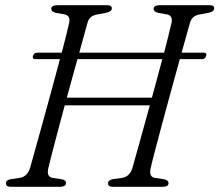

<svg xmlns="http://www.w3.org/2000/svg" viewBox="-20 -720 846 740"><path d="M166 -71Q159 -38.5 182.5 -34.5L218.5 -29Q235 -25.5 234.5 -14Q234.5 -7.5 228.2 -3.8Q222 0 213 0H21.5Q3 0 3 -13Q2.5 -26 21.5 -29.5L55.5 -34.5Q85 -39 95.5 -71.5Q102 -95 115.2 -142Q128.5 -189 145 -249Q161.5 -309 178.8 -372.2Q196 -435.5 211 -492H115.5Q103.5 -492 107 -504.5Q110.5 -517 123 -517H218Q227.5 -553 234.8 -582.8Q242 -612.5 246.5 -631.5Q252.5 -659.5 229 -664.5L195 -670.5Q177.5 -675 177.5 -686Q177.5 -700 203 -700H393.5Q411 -700 411 -688Q411 -675.5 390 -671L351.5 -663.5Q325 -658.5 317.5 -633Q312 -613.5 303.8 -583.5Q295.5 -553.5 285.5 -517H612.5Q622 -553 629.2 -582.8Q636.5 -612.5 641 -631.5Q647 -659.5 623.5 -664.5L589.5 -670.5Q572 -675 572 -686Q572.5 -700 596.5 -700H788.5Q805.5 -700 805.5 -688Q805.5 -675.5 785 -671L746 -663.5Q720 -658.5 712.5 -633Q707 -613.5 698.5 -583.5Q690 -553.5 680 -517H765.5Q778 -517 774.5 -504.5Q771 -492 758.5 -492H673Q657 -434 639.2 -369.2Q621.5 -304.5 605.2 -244Q589 -183.5 577 -137.5Q565 -91.5 560.5 -71Q553 -38.5 577 -34.5L613 -29Q629.5 -25.5 629.5 -14Q629.5 0 607.5 0H415Q396.5 0 396.5 -13Q396 -26 415 -29.5L450.5 -34.5Q479.5 -39 490 -71.5Q498.5 -101.5 517.2 -168.5Q536 -235.5 557.5 -314H229.5Q215 -260 202 -211Q189 -162 179.5 -125.2Q170 -88.5 166 -71ZM237.5 -343.5H565.5Q576 -382 586.2 -419.8Q596.5 -457.5 605.5 -492H278.5Q269 -457.5 258.5 -419.8Q248 -382 237.5 -343.5Z"/></svg>

Font: Fraunces 72pt Soft Light
Style: Italic
Weight: 300
Italic angle: -16°
Version: Version 1.000;[b76b70a41]